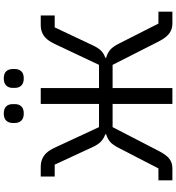

<svg xmlns="http://www.w3.org/2000/svg" viewBox="22 -956 934 1018"><g transform="rotate(-90 489.0 -447.0)"><path d="M42 0V-74H105L213 -283Q230 -317 247 -331Q264 -345 286 -351V-356Q267 -362 250 -376.5Q233 -391 219 -421L125 -624H62V-698H114Q146 -698 170.5 -682Q195 -666 214 -626L324 -389H447V-698H531V-389H654L766 -626Q785 -666 809 -682Q833 -698 864 -698H916V-624H853L757 -421Q743 -391 727.5 -376.5Q712 -362 692 -356V-351Q715 -345 732.5 -331Q750 -317 767 -283L873 -74H936V0H872Q844 0 821.5 -16Q799 -32 778 -73L654 -317H531V0H447V-317H324L198 -73Q177 -32 156 -16Q135 0 106 0ZM396 -788Q371 -788 358.5 -801Q346 -814 346 -835V-847Q346 -868 358.5 -881Q371 -894 396 -894Q422 -894 434 -881Q446 -868 446 -847V-835Q446 -814 434 -801Q422 -788 396 -788ZM582 -788Q557 -788 544.5 -801Q532 -814 532 -835V-847Q532 -868 544.5 -881Q557 -894 582 -894Q608 -894 620 -881Q632 -868 632 -847V-835Q632 -814 620 -801Q608 -788 582 -788Z"/></g></svg>

Font: IBM Plex Sans Var
Style: Regular
Weight: 400
Designer: Mike Abbink, Paul van der Laan, Pieter van Rosmalen
Foundry: Bold Monday
Version: Version 3.000